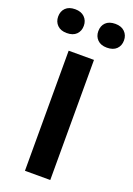

<svg xmlns="http://www.w3.org/2000/svg" viewBox="-221 -1004 739 1068"><g transform="rotate(20 149.0 -470.0)"><path d="M74 0H223.9V-710.9H74ZM-45.9 -869.6Q-45.9 -839.1 -26 -819.2Q-6.1 -799.3 29.8 -799.3Q66.7 -799.3 86.3 -818.8Q106 -838.4 106 -869.6Q106 -900.4 85.8 -920.3Q65.7 -940.2 30 -940.2Q-6.6 -940.2 -26.2 -920.8Q-45.9 -901.4 -45.9 -869.6ZM191.7 -869.6Q191.7 -839.1 211.5 -819.2Q231.4 -799.3 267.3 -799.3Q304.4 -799.3 324.1 -818.8Q343.8 -838.4 343.8 -869.6Q343.8 -900.4 323.6 -920.3Q303.5 -940.2 267.6 -940.2Q231 -940.2 211.3 -920.8Q191.7 -901.4 191.7 -869.6Z"/></g></svg>

Font: Roboto Flex
Style: Regular
Weight: 400
Designer: Berlow after Robertson
Foundry: Google
Version: Version 3.200;gftools[0.9.32]